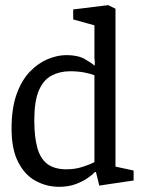

<svg xmlns="http://www.w3.org/2000/svg" viewBox="-20 -719 562 748"><path d="M210 8.8Q161.9 8.8 119.3 -14.1Q76.7 -37 50.9 -87.4Q25 -137.8 25 -217.8Q25 -297.5 45 -352.8Q65 -408 97.6 -441.1Q130.2 -474.2 167.4 -489.2Q204.5 -504.3 238.8 -504.3Q283.7 -504.3 310.9 -488.6Q338.2 -472.9 348.9 -462.7L349.4 -477.5L347.9 -492V-620.3L265.2 -643.3V-682.2L401.6 -699L429.9 -685V-69.9L500.5 -54.7V-15.8L366.8 4L354 -48.2L350.2 -49.1Q341.7 -39.6 322.3 -25.9Q303 -12.2 274.9 -1.7Q246.8 8.8 210 8.8ZM239.3 -59.4Q273.1 -59.4 303.1 -69.4Q333.2 -79.4 347.9 -87.3V-425.7Q334.6 -431.4 309.5 -436.4Q284.5 -441.4 253.6 -441.4Q213 -441.4 181.1 -424.7Q149.2 -407.9 131.4 -366.5Q113.6 -325.1 113.6 -250.2Q113.6 -186.4 125.3 -143.7Q137 -101 164.5 -80.2Q192.1 -59.4 239.3 -59.4Z"/></svg>

Font: Faustina Light
Style: Regular
Weight: 300
Designer: Alfonso Garcia
Foundry: http://www.omnibus-type.com
Version: Version 1.200